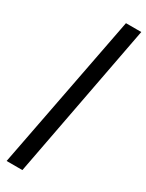

<svg xmlns="http://www.w3.org/2000/svg" viewBox="-255 -832 810 1064"><g transform="rotate(30 150.0 -300.0)"><path d="M11 196 202 -796H300L112 196Z"/></g></svg>

Font: Sansita Swashed Light
Style: Regular
Weight: 400
Version: Version 1.003